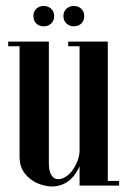

<svg xmlns="http://www.w3.org/2000/svg" viewBox="-20 -638 438 660"><path d="M265.8 -477.5V-135.8Q265.8 -92 250.9 -60.8Q236 -29.5 212 -13.2Q188 3 158.2 3Q136 3 110.1 -7.5Q84.2 -18 65.8 -41Q47.2 -64 47.2 -101.2V-495H148V-75Q148 -49.2 157 -35.6Q166 -22 179.5 -22Q194.5 -22 208.2 -31.8Q222 -41.5 232 -56.8Q242 -72 247.8 -89Q253.5 -106 253.5 -121.2V-477.5ZM350.5 -495V0H253.5V-495ZM253.5 -495V-479H214.5V-495ZM389.5 -16V0H350.5V-16ZM47.2 -495V-479H8.2V-495ZM94.8 -583Q94.8 -598.2 104.8 -607.9Q114.8 -617.5 130.1 -617.5Q145.5 -617.5 155.9 -607.8Q166.2 -598.1 166.2 -583Q166.2 -567 155.9 -557.2Q145.5 -547.5 130.1 -547.5Q114.8 -547.5 104.8 -557.2Q94.8 -567 94.8 -583ZM198 -583Q198 -598.2 208.4 -607.9Q218.8 -617.5 233.3 -617.5Q249.5 -617.5 259.5 -607.8Q269.5 -598.1 269.5 -583Q269.5 -567 259.5 -557.2Q249.5 -547.5 233.3 -547.5Q218.8 -547.5 208.4 -557.2Q198 -567 198 -583Z"/></svg>

Font: Emberly Black
Style: Regular
Weight: 900
Designer: Rajesh Rajput
Foundry: Rajesh Rajput
Version: Version 1.000